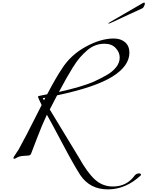

<svg xmlns="http://www.w3.org/2000/svg" viewBox="-20 -1180 1126 1466"><path d="M316 -414 326 -434 306 -430Q310 -424 316 -414ZM430 -478Q602 -516 695 -556Q744 -578 791.5 -605Q839 -632 866.5 -666.5Q894 -701 894 -740.5Q894 -780 863.5 -813Q833 -846 778 -846Q704 -846 646 -796Q616 -770 591 -741.5Q566 -713 536 -665Q492 -595 430 -478ZM82 26Q82 22 100.5 -5.5Q119 -33 122 -38Q189 -161 231 -246Q273 -331 298 -378Q270 -434 270 -444Q270 -447 340 -460Q408 -589 452 -654Q519 -760 634 -823Q749 -886 848 -886Q902 -886 935 -857.5Q968 -829 968 -778Q968 -676 838 -595Q708 -514 416 -452L360 -344L582 22Q646 137 704.5 190.5Q763 244 842 244Q949 244 1010 158Q1024 144 1040 144Q1056 144 1056 152V158Q941 266 804 266Q667 266 594 158Q550 92 455.5 -86.5Q361 -265 338 -304Q302 -229 262.5 -124.5Q223 -20 217.5 -7Q212 6 199 7.5Q186 9 162.5 10Q139 11 124.5 16.5Q110 22 103 27Q96 32 89 32Q82 32 82 26ZM828 -1016 1066 -1154Q1075 -1160 1082 -1160Q1086 -1160 1086 -1152Q1086 -1144 1079.5 -1131.5Q1073 -1119 1066 -1116Q1034 -1102 970 -1072Q818 -1000 812 -1000Q806 -1000 806 -1001.5Q806 -1003 828 -1016Z"/></svg>

Font: Miama
Style: Regular
Weight: 400
Italic angle: 16.5°
Designer: Linus Romer
Foundry: Linus Romer
Version: 0.32